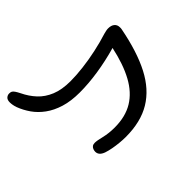

<svg xmlns="http://www.w3.org/2000/svg" viewBox="-227 -761 1083 1083"><g transform="rotate(45 314.5 -219.5)"><path d="M597 -175Q597 -153 594.5 -127Q592 -101 587.5 -76.5Q583 -52 576 -31Q569 -12 558.5 -3Q548 6 534 6Q526 6 517 3Q508 0 502 -7.5Q496 -15 496 -28Q496 -45 505.5 -83.5Q515 -122 515 -168Q515 -255 478.5 -315Q442 -375 369.5 -414.5Q297 -454 189 -477Q212 -396 224 -317.5Q236 -239 236 -169Q236 -100 220 -48Q204 4 176.5 41.5Q149 79 114.5 103Q80 127 43 141Q29 146 17 148Q5 150 -4 150Q-24 150 -33 140Q-42 130 -42 117Q-42 106 -38.5 99.5Q-35 93 -25 86Q-15 79 3 70Q47 49 81 17.5Q115 -14 134.5 -61.5Q154 -109 154 -177Q154 -222 147.5 -277.5Q141 -333 128.5 -391Q116 -449 99 -503Q97 -511 95 -520Q93 -529 93 -537Q93 -562 104.5 -575.5Q116 -589 136 -589Q140 -589 144 -589Q148 -589 151 -588Q302 -559 400.5 -508Q499 -457 548 -376Q597 -295 597 -175Z"/></g></svg>

Font: Playpen Sans Hebrew
Style: Regular
Weight: 400
Designer: Tom Grace, Laura Meseguer, Veronika Burian, José Scaglione
Foundry: TypeTogether
Version: Version 2.000